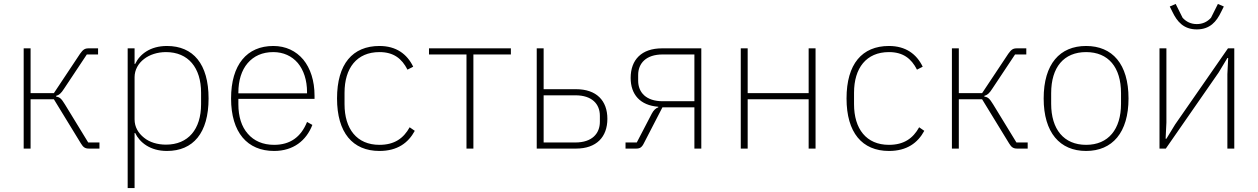

<svg xmlns="http://www.w3.org/2000/svg" viewBox="-20 -753 6375 973"><path d="M100 -508H135V-281H253L386 -481C401 -502 410 -508 429 -508H477V-477H420L305 -304C289 -279 280 -272 264 -267V-264C283 -260 290 -255 309 -224L427 -31H484V0H431C412 0 402 -6 390 -26L253 -250H135V0H100Z M627 -508H662V-429H665C688 -478 741 -520 826 -520C959 -520 1037 -429 1037 -254C1037 -79 959 12 826 12C741 12 688 -31 665 -79H662V200H627ZM821 -20C934 -20 999 -98 999 -225V-283C999 -410 934 -489 821 -489C778 -489 738 -476 710 -454C681 -432 662 -399 662 -362V-148C662 -109 681 -78 710 -55C738 -32 778 -20 821 -20Z M1369 12C1234 12 1151 -81 1151 -254C1151 -426 1232 -520 1365 -520C1428 -520 1480 -495 1517 -451C1553 -407 1574 -344 1574 -268V-252H1188V-225C1188 -162 1204 -111 1236 -75C1267 -39 1312 -19 1369 -19C1450 -19 1505 -58 1536 -135L1563 -120C1532 -40 1466 12 1369 12ZM1365 -489C1309 -489 1266 -469 1235 -433C1204 -397 1188 -345 1188 -284V-280H1536V-286C1536 -347 1519 -398 1489 -434C1459 -469 1416 -489 1365 -489Z M1903 12C1767 12 1688 -81 1688 -254C1688 -429 1767 -520 1903 -520C1988 -520 2043 -479 2074 -415L2045 -400C2016 -457 1974 -489 1903 -489C1788 -489 1726 -408 1726 -283V-225C1726 -100 1788 -19 1903 -19C1979 -19 2025 -52 2056 -108L2082 -90C2049 -29 1994 12 1903 12Z M2344 -477H2154V-508H2569V-477H2379V0H2344Z M2700 -508H2735V-301H2899C3003 -301 3058 -243 3058 -151C3058 -59 3003 0 2899 0H2700ZM2896 -31C2980 -31 3020 -76 3020 -136V-166C3020 -226 2980 -270 2896 -270H2735V-31Z M3150 -31H3207L3283 -177C3292 -194 3303 -205 3316 -209V-212C3224 -219 3176 -274 3176 -358C3176 -450 3231 -508 3335 -508H3534V0H3499V-209H3337L3244 -29C3233 -6 3223 0 3204 0H3150ZM3499 -240V-477H3338C3254 -477 3214 -432 3214 -373V-344C3214 -285 3254 -240 3338 -240Z M3734 -508H3769V-281H4078V-508H4113V0H4078V-250H3769V0H3734Z M4485 12C4349 12 4270 -81 4270 -254C4270 -429 4349 -520 4485 -520C4570 -520 4625 -479 4656 -415L4627 -400C4598 -457 4556 -489 4485 -489C4370 -489 4308 -408 4308 -283V-225C4308 -100 4370 -19 4485 -19C4561 -19 4607 -52 4638 -108L4664 -90C4631 -29 4576 12 4485 12Z M4804 -508H4839V-281H4957L5090 -481C5105 -502 5114 -508 5133 -508H5181V-477H5124L5009 -304C4993 -279 4984 -272 4968 -267V-264C4987 -260 4994 -255 5013 -224L5131 -31H5188V0H5135C5116 0 5106 -6 5094 -26L4957 -250H4839V0H4804Z M5484 12C5351 12 5269 -81 5269 -254C5269 -429 5351 -520 5484 -520C5617 -520 5699 -429 5699 -254C5699 -81 5617 12 5484 12ZM5484 -19C5597 -19 5661 -98 5661 -227V-281C5661 -412 5597 -489 5484 -489C5371 -489 5307 -412 5307 -281V-227C5307 -98 5371 -19 5484 -19Z M5856 -508H5891V-132L5887 -50H5891L5935 -122L6203 -508H6235V0H6200V-377L6204 -459H6200L6156 -386L5888 0H5856ZM6045 -604C5978 -604 5945 -644 5922 -692L5908 -720L5938 -733L5973 -663C5992 -642 6016 -631 6045 -631C6074 -631 6098 -642 6117 -663L6152 -733L6182 -720L6168 -692C6145 -644 6112 -604 6045 -604Z"/></svg>

Font: Plexus Sans ExtraLight
Style: Regular
Weight: 250
Version: Version 2.001;PS 002.001;hotconv 1.0.70;makeotf.lib2.5.58329